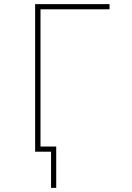

<svg xmlns="http://www.w3.org/2000/svg" viewBox="-20 -734 640 929"><path d="M176 -689V-25H252V175H227V0H165H150V-714H510V-689Z"/></svg>

Font: Noto Sans Mono UI Thin
Style: Regular
Weight: 250
Monospace: yes
Designer: Monotype Design team
Foundry: Monotype Imaging Inc.
Version: Version 1.000